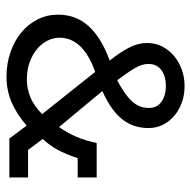

<svg xmlns="http://www.w3.org/2000/svg" viewBox="-18 -594 621 626"><g transform="rotate(90 293.0 -280.5)"><path d="M389.2 -56.2Q349.6 -22.5 311.3 -6.6Q272.9 9.3 230 9.3Q186.5 9.3 149.4 -3.7Q112.3 -16.6 85.2 -39.1Q58.1 -61.5 42.7 -92.3Q27.3 -123 27.3 -158.7Q27.3 -217.8 65.2 -259Q103 -300.3 176.8 -327.1Q149.9 -361.3 134.8 -390.4Q119.6 -419.4 119.6 -449.7Q119.6 -475.1 130.6 -497.3Q141.6 -519.5 160.6 -535.9Q179.7 -552.2 205.3 -561.8Q231 -571.3 260.3 -571.3Q289.1 -571.3 314 -562.3Q338.9 -553.2 357.4 -537.4Q376 -521.5 386.5 -500.2Q397 -479 397 -454.1Q397 -430.2 390.4 -409.2Q383.8 -388.2 369.4 -369.4Q355 -350.6 332 -334.2Q309.1 -317.9 276.4 -303.2L393.6 -162.1Q412.1 -187.5 425 -217.5Q438 -247.6 445.8 -284.7H558.1V-222.7H495.1Q482.4 -184.1 467.8 -157.2Q453.1 -130.4 432.6 -108.9L468.3 -61H558.1V0H431.2ZM213.9 -279.8Q102.5 -240.7 102.5 -163.6Q102.5 -142.6 112.5 -123.3Q122.6 -104 140.4 -89.4Q158.2 -74.7 183.1 -65.9Q208 -57.1 237.8 -57.1Q269 -57.1 297.1 -68.8Q325.2 -80.6 351.6 -106.9ZM241.2 -351.6Q287.1 -375.5 309.3 -399.2Q331.5 -422.9 331.5 -455.1Q331.5 -481.4 311.3 -495.8Q291 -510.3 260.3 -510.3Q228 -510.3 208 -495.6Q188 -481 188 -453.1Q188 -432.6 201.4 -409.7Q214.8 -386.7 241.2 -351.6Z"/></g></svg>

Font: Rokkitt
Style: Regular
Weight: 400
Version: Version 1.2; ttfautohint (v1.5) -l 7 -r 28 -G 50 -x 13 -D la